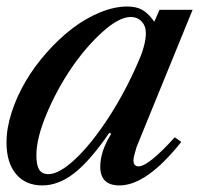

<svg xmlns="http://www.w3.org/2000/svg" viewBox="-20 -560 644 590"><path d="M371.1 -540Q398.9 -540 417.5 -529.5Q436 -519 454.1 -493.2L470.2 -529.8H571.8L399.9 -108.9Q390.1 -77.6 390.1 -67.9Q390.1 -48.8 405.8 -48.8Q436 -48.8 517.1 -138.2L537.1 -124Q430.7 9.8 347.2 9.8Q288.1 9.8 288.1 -47.9Q288.1 -95.2 321.8 -148.9L315.9 -151.9Q257.3 -66.4 208.7 -28.3Q160.2 9.8 109.9 9.8Q58.6 9.8 29.3 -25.1Q0 -60.1 0 -122.1Q0 -166.5 16.1 -215.8Q32.2 -265.1 59.3 -311Q86.4 -356.9 123.8 -398.9Q161.1 -440.9 201.4 -471.9Q241.7 -502.9 286.4 -521.5Q331.1 -540 371.1 -540ZM128.9 -24.9Q162.1 -24.9 211.9 -71.8Q261.7 -118.7 314 -199.2Q366.2 -279.8 405.8 -372.1Q428.2 -423.3 428.2 -458Q428.2 -480.5 415 -494.1Q401.9 -507.8 381.8 -507.8Q345.7 -507.8 294.4 -461.4Q243.2 -415 199 -350.1Q154.8 -285.2 123.3 -210.2Q91.8 -135.3 91.8 -83Q91.8 -52.7 100.3 -38.8Q108.9 -24.9 128.9 -24.9Z"/></svg>

Font: Libre Caslon Text
Style: Italic
Weight: 400
Italic angle: -25°
Designer: Pablo Impallari, Rodrigo Fuenzalida
Foundry: Pablo Impallari, Rodrigo Fuenzalida
Version: Version 1.002